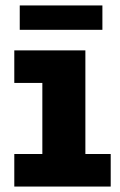

<svg xmlns="http://www.w3.org/2000/svg" viewBox="-20 -685 440 705"><path d="M32.5 0V-119.5H135.5V-380.5H32.5V-500H293.5V-119.5H386.5V0ZM52.5 -575.5V-665H356V-575.5Z"/></svg>

Font: Trispace SemiCondensed
Style: Bold
Weight: 700
Width: 4
Designer: Tyler Finck
Foundry: Etcetera Type Company
Version: Version 1.210; ttfautohint (v1.8.3)